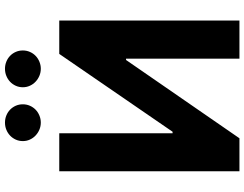

<svg xmlns="http://www.w3.org/2000/svg" viewBox="-126 -860 986 775"><g transform="rotate(-90 367.5 -473.0)"><path d="M216.6 -727.3V-269.9H222.7L536.9 -727.3H671.5V0H517.8V-457.7H512.4L196.4 0H63.2V-727.3ZM402.3 -874.3Q402.3 -889.9 408.4 -903.1Q414.4 -916.2 424.5 -925.8Q434.7 -935.4 448.2 -940.9Q461.6 -946.4 476.9 -946.4Q492.2 -946.4 505.7 -940.9Q519.2 -935.4 529.1 -925.8Q539.1 -916.2 544.9 -903.1Q550.8 -889.9 550.8 -874.3Q550.8 -859 544.9 -845.7Q539.1 -832.4 528.9 -822.6Q518.8 -812.9 505.3 -807.4Q491.8 -801.8 476.9 -801.8Q462 -801.8 448.5 -807.5Q435 -813.2 424.7 -823Q414.4 -832.7 408.4 -845.9Q402.3 -859 402.3 -874.3ZM185 -874.3Q185 -889.9 191.1 -903.1Q197.1 -916.2 207.2 -925.8Q217.3 -935.4 230.8 -940.9Q244.3 -946.4 259.6 -946.4Q274.9 -946.4 288.4 -940.9Q301.8 -935.4 311.8 -925.8Q321.7 -916.2 327.6 -903.1Q333.5 -889.9 333.5 -874.3Q333.5 -859 327.6 -845.7Q321.7 -832.4 311.6 -822.6Q301.5 -812.9 288 -807.4Q274.5 -801.8 259.6 -801.8Q244.7 -801.8 231.2 -807.5Q217.7 -813.2 207.4 -823Q197.1 -832.7 191.1 -845.9Q185 -859 185 -874.3Z"/></g></svg>

Font: Inter P
Style: Bold
Weight: 700
Designer: Rasmus Andersson
Foundry: rsms
Version: Version 3.018;git-588b23468